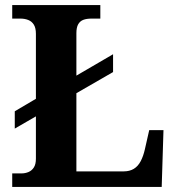

<svg xmlns="http://www.w3.org/2000/svg" viewBox="-20 -734 694 754"><path d="M28 0V-53H64Q79 -53 92 -58.5Q105 -64 113 -76.5Q121 -89 121 -111V-277L38 -229V-297L121 -346V-601Q121 -624 113 -637Q105 -650 91 -655.5Q77 -661 60 -661H28V-714H374V-661H340Q320 -661 307 -656Q294 -651 287 -638.5Q280 -626 280 -604V-437L424 -521V-451L280 -368V-61H466Q489 -61 505.5 -71Q522 -81 532.5 -101Q543 -121 549 -148L566 -223H622L615 0Z"/></svg>

Font: Noto Serif Khmer
Style: Bold
Weight: 700
Version: Version 2.003